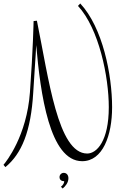

<svg xmlns="http://www.w3.org/2000/svg" viewBox="-30 -840 724 1103"><path d="M1 120C94 44 148 -85 161 -309C167 -418 175 -511 178 -581C202 -305 254 86 442 86C560 86 614 -61 614 -224C614 -410 560 -682 431 -820L418 -806C539 -675 595 -398 595 -224C595 -30 526 42 471 42C302 42 250 -388 182 -721L163 -719C163 -718 160 -555 142 -310C124 -59 5 90 -10 107ZM330 243C346 230 363 209 363 184C363 166 353 153 336 153C323 153 312 164 312 177C312 194 324 201 339 201C339 211 333 223 320 233Z"/></svg>

Font: Clicker Script
Style: Regular
Weight: 400
Designer: Astigmatic (AOETI)
Foundry: Astigmatic (AOETI)
Version: Version 1.000